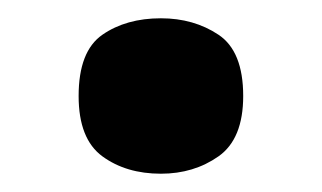

<svg xmlns="http://www.w3.org/2000/svg" viewBox="-20 -459 352 210"><path d="M156 -269Q118 -269 92 -288Q66 -307 66 -354Q66 -403 92 -421Q118 -439 156 -439Q192 -439 219 -421Q246 -403 246 -354Q246 -307 219 -288Q192 -269 156 -269Z"/></svg>

Font: Noto Serif Telugu ExtraBold
Style: Regular
Weight: 800
Designer: Jelle Bosma - Monotype Design Team
Foundry: Monotype Imaging Inc.
Version: Version 2.005; ttfautohint (v1.8.4.7-5d5b)